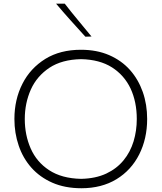

<svg xmlns="http://www.w3.org/2000/svg" viewBox="-20 -992 860 1022"><path d="M413.3 10C485.2 10 547.6 -6.2 600 -38.1C652.4 -70 692.9 -114.3 721 -170C749 -225.7 763.3 -288.6 763.3 -358.6C763.3 -409.5 755.7 -457.6 740 -502.4C724.3 -546.7 701.9 -585.7 671.9 -619.5C641.9 -653.3 604.8 -679.5 561 -698.6C517.1 -717.6 467.1 -727.1 411 -727.1C337.1 -727.1 274.3 -711 221.4 -678.6C168.6 -645.7 127.6 -601.9 99.5 -546.2C71 -490.5 56.7 -427.6 56.7 -358.6C56.7 -308.6 64.3 -261.4 79.5 -217.1C94.3 -172.9 117.1 -133.3 147.1 -99.5C177.1 -65.7 214.3 -39 258.6 -19.5C302.9 0 354.8 10 413.3 10ZM411.4 -40C342.4 -41.4 285.7 -57.1 241.4 -86.2C197.1 -115.2 164.3 -153.8 143.3 -201.9C122.4 -249.5 111.9 -301.9 111.9 -358.6C111.9 -415.2 122.9 -467.6 144.3 -515.7C165.7 -563.3 199 -601.9 243.3 -631.4C287.6 -660.5 343.3 -675.7 411.4 -677.1C477.1 -675.7 531.9 -661.4 576.2 -633.3C620 -605.2 652.9 -567.6 675.2 -520.5C697.1 -472.9 708.1 -419 708.1 -358.6C708.1 -317.1 702.4 -277.1 691 -239.5C679.5 -201.9 661.9 -168.1 637.6 -138.6C613.3 -109 582.9 -85.7 545.7 -68.1C508.1 -50.5 463.3 -41 411.4 -40ZM434.3 -796.7 467.1 -797.6C442.9 -826.7 418.6 -856.2 394.8 -885.2C370.5 -914.3 347.1 -943.3 324.8 -972.4H278.6C303.8 -942.4 329 -913.3 355.2 -884.3C381.4 -855.2 407.6 -825.7 434.3 -796.7Z"/></svg>

Font: Pinar Light
Style: Regular
Weight: 300
Designer: Amin Abedi
Version: Version 2.00;September 9, 2021;FontCreator 13.0.0.2683 64-bi